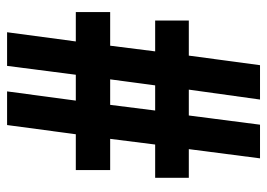

<svg xmlns="http://www.w3.org/2000/svg" viewBox="-126 -628 754 542"><g transform="rotate(-90 251.0 -357.0)"><path d="M393 -423 377 -296H464V-201H365L338 0H241L269 -201H196L170 0H75L101 -201H20V-296H114L130 -423H42V-520H143L169 -714H264L238 -520H311L336 -714H431L405 -520H488V-423ZM210 -296H281L298 -423H226Z"/></g></svg>

Font: Noto Sans Display ExtraCondensed
Style: Bold
Weight: 700
Width: 2
Designer: Monotype Design Team
Foundry: Monotype Imaging Inc.
Version: Version 2.003